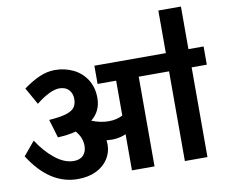

<svg xmlns="http://www.w3.org/2000/svg" viewBox="-95 -1053 1382 1172"><g transform="rotate(-10 596.0 -466.5)"><path d="M1192 -556H1098V0H958V-556H770V0H630V-224Q589 -206 543 -206Q531 -206 509 -208Q511 -192 511 -182Q511 -133 485 -92.5Q459 -52 410.5 -28.5Q362 -5 297 -5Q122 -5 0 -198L71 -283Q118 -210 176 -164Q234 -118 292 -118Q329 -118 350 -139.5Q371 -161 371 -199Q371 -250 333 -293Q287 -280 220 -277L186 -391Q258 -396 295.5 -408.5Q333 -421 346 -441Q359 -461 359 -491Q359 -525 338.5 -547.5Q318 -570 279 -570Q224 -570 135 -500L76 -605Q125 -641 173.5 -663Q222 -685 273 -685Q332 -685 384 -660.5Q436 -636 467.5 -587.5Q499 -539 499 -472Q499 -391 438 -342Q491 -320 543 -320Q593 -320 630 -340V-556H515V-669H958V-933H1098V-669H1192Z"/></g></svg>

Font: Martel Sans ExtraBold
Style: Regular
Weight: 800
Designer: Dan Reynolds and Mathieu Réguer
Foundry: Dan Reynolds and Mathieu Réguer
Version: Version 1.002; ttfautohint (v1.1) -l 5 -r 5 -G 72 -x 0 -D la